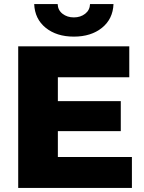

<svg xmlns="http://www.w3.org/2000/svg" viewBox="-20 -929 712 949"><path d="M632 -153V0H70V-700H619V-547H266V-429H577V-281H266V-153ZM149 -909H265Q266 -879 289 -861Q312 -843 345 -843Q378 -843 401 -861Q424 -879 425 -909H541Q538 -835 484 -791.5Q430 -748 345 -748Q260 -748 206 -791.5Q152 -835 149 -909Z"/></svg>

Font: Idrija
Style: Regular
Weight: 800
Designer: Julieta Ulanovsky
Foundry: Julieta Ulanovsky
Version: Version 7.200